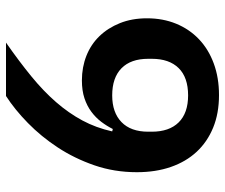

<svg xmlns="http://www.w3.org/2000/svg" viewBox="-75 -663 750 640"><g transform="rotate(-90 300.0 -343.0)"><path d="M303 12Q242 12 194.5 -7.5Q147 -27 114 -62.5Q81 -98 63.5 -148.5Q46 -199 46 -262Q46 -337 69 -403.5Q92 -470 128.5 -525.5Q165 -581 210 -625Q255 -669 300 -698H478Q415 -654 365.5 -613.5Q316 -573 279.5 -531Q243 -489 218.5 -443.5Q194 -398 182 -344L190 -342Q200 -362 214 -380.5Q228 -399 247.5 -413.5Q267 -428 292.5 -436.5Q318 -445 352 -445Q396 -445 434 -430Q472 -415 499.5 -386.5Q527 -358 543 -318Q559 -278 559 -228Q559 -175 541 -131Q523 -87 489.5 -55Q456 -23 408.5 -5.5Q361 12 303 12ZM302 -91Q362 -91 393 -122.5Q424 -154 424 -212V-224Q424 -282 392.5 -313Q361 -344 302 -344Q245 -344 213 -313Q181 -282 181 -224V-212Q181 -154 212 -122.5Q243 -91 302 -91Z"/></g></svg>

Font: IBM Plex Mono SemiBold
Style: Regular
Weight: 600
Monospace: yes
Designer: Mike Abbink, Paul van der Laan, Pieter van Rosmalen
Foundry: Bold Monday
Version: Version 2.3